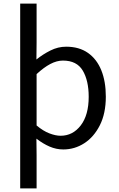

<svg xmlns="http://www.w3.org/2000/svg" viewBox="-20 -816 660 1065"><path d="M92 229V-796H183V-580L182 -486Q218 -515 260 -536Q302 -557 347 -557Q419 -557 468 -522.5Q517 -488 542 -426Q567 -364 567 -280Q567 -187 534 -121.5Q501 -56 447.5 -21.5Q394 13 331 13Q292 13 255 -3Q218 -19 182 -47L183 45V229ZM316 -63Q384 -63 428 -120.5Q472 -178 472 -279Q472 -369 439 -424.5Q406 -480 329 -480Q295 -480 259 -461Q223 -442 183 -405V-120Q220 -89 254.5 -76Q289 -63 316 -63Z"/></svg>

Font: Chiron Sans HK TT
Style: Regular
Weight: 400
Designer: Ryoko NISHIZUKA 西塚涼子 (kana, bopomofo & ideographs); Paul D. Hunt (Latin, Greek & Cyrillic); Sandoll Communications 산돌커뮤니
Foundry: Adobe
Version: Version 2.022;hotconv 1.0.109;makeotfexe 2.5.65596